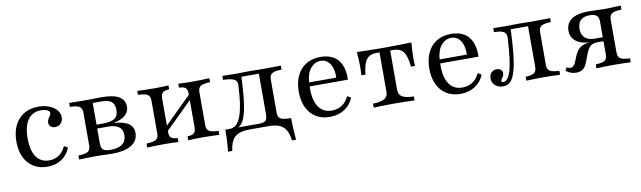

<svg xmlns="http://www.w3.org/2000/svg" viewBox="-37 -841 4621 1384"><g transform="rotate(-10 2273.5 -148.5)"><path d="M247.6 11.3Q189.5 11.3 146.8 -15.3Q104 -41.9 80.6 -90.3Q57.3 -138.7 57.3 -204.8Q57.3 -273.4 81.5 -323Q105.6 -372.6 150.4 -399.6Q195.2 -426.6 255.6 -426.6Q300 -426.6 334.7 -412.9Q369.4 -399.2 389.5 -375.8Q409.7 -352.4 409.7 -321.8Q409.7 -295.2 393.5 -277.8Q377.4 -260.5 351.6 -260.5Q331.5 -260.5 319 -271.8Q306.5 -283.1 306.5 -300Q306.5 -315.3 313.3 -326.6Q320.2 -337.9 327 -348Q333.9 -358.1 333.9 -367.7Q333.9 -380.6 316.1 -389.1Q298.4 -397.6 270.2 -397.6Q208.1 -397.6 174.6 -350.4Q141.1 -303.2 141.1 -214.5Q141.1 -125.8 173.8 -78.6Q206.5 -31.5 268.5 -31.5Q308.9 -31.5 339.5 -52.4Q370.2 -73.4 389.5 -114.5L416.1 -99.2Q396 -46.8 352 -17.7Q308.1 11.3 247.6 11.3Z M480.6 0V-29.8Q531.5 -30.6 550.4 -43.1Q569.4 -55.6 569.4 -87.9V-327.4Q569.4 -359.7 550.4 -372.2Q531.5 -384.7 480.6 -385.5V-414.5Q492.7 -414.5 513.7 -414.1Q534.7 -413.7 558.9 -413.3Q583.1 -412.9 605.6 -412.9Q636.3 -412.9 664.9 -413.7Q693.5 -414.5 718.5 -414.5Q803.2 -414.5 844.8 -389.9Q886.3 -365.3 886.3 -316.1Q886.3 -278.2 856.5 -252.8Q826.6 -227.4 773.4 -217.7V-216.1Q845.2 -211.3 879.4 -187.5Q913.7 -163.7 913.7 -119.4Q913.7 -61.3 864.1 -30.6Q814.5 0 720.2 0Q694.4 0 665.7 -1.6Q637.1 -3.2 605.6 -3.2Q583.9 -3.2 559.7 -2.4Q535.5 -1.6 514.5 -1.2Q493.5 -0.8 480.6 0ZM716.9 -29.8Q775 -29.8 803.6 -52.4Q832.3 -75 832.3 -118.5Q832.3 -158.1 805.6 -177.8Q779 -197.6 726.6 -197.6H622.6V-225.8H691.9Q754.8 -225.8 781 -244.4Q807.3 -262.9 807.3 -305.6Q807.3 -346.8 785.1 -365.7Q762.9 -384.7 715.3 -384.7H641.9L647.6 -389.5V-87.9Q647.6 -54.8 662.5 -42.3Q677.4 -29.8 716.9 -29.8Z M1279 0V-29Q1313.7 -30.6 1327 -42.3Q1340.3 -54 1340.3 -87.1V-331.5Q1340.3 -361.3 1326.6 -373Q1312.9 -384.7 1279 -385.5V-414.5Q1293.5 -413.7 1322.2 -412.5Q1350.8 -411.3 1380.6 -411.3Q1415.3 -411.3 1452 -412.5Q1488.7 -413.7 1506.5 -414.5V-385.5Q1474.2 -384.7 1454.8 -379.4Q1435.5 -374.2 1427 -361.7Q1418.5 -349.2 1418.5 -327.4V-87.1Q1418.5 -65.3 1427 -52.8Q1435.5 -40.3 1454.8 -35.1Q1474.2 -29.8 1506.5 -29V0Q1488.7 -0.8 1452 -2Q1415.3 -3.2 1380.6 -3.2Q1350.8 -3.2 1322.2 -2Q1293.5 -0.8 1279 0ZM979 0V-29Q1028.2 -30.6 1048 -42.3Q1067.7 -54 1067.7 -87.1V-327.4Q1067.7 -360.5 1048 -372.6Q1028.2 -384.7 979 -385.5V-414.5Q997.6 -413.7 1034.7 -412.5Q1071.8 -411.3 1106.5 -411.3Q1136.3 -411.3 1164.5 -412.5Q1192.7 -413.7 1207.3 -414.5V-385.5Q1173.4 -384.7 1159.7 -372.6Q1146 -360.5 1146 -327.4V-83.1Q1146 -54 1159.7 -42.3Q1173.4 -30.6 1207.3 -29V0Q1192.7 -0.8 1164.5 -2Q1136.3 -3.2 1106.5 -3.2Q1071.8 -3.2 1034.7 -2Q997.6 -0.8 979 0ZM1132.3 -79 1116.1 -101.6 1353.2 -335.5 1370.2 -312.9Z M1547.6 130.6Q1550 104 1552 77.4Q1554 50.8 1554.8 24.2Q1555.6 -2.4 1555.6 -29H1805.6Q1837.1 -29 1850.4 -41.5Q1863.7 -54 1863.7 -87.1V-387.9L1866.1 -384.7H1730.6L1736.3 -387.9Q1732.3 -296.8 1725.8 -233.9Q1719.4 -171 1709.7 -131.5Q1700 -91.9 1687.9 -69.4Q1675.8 -46.8 1661.3 -36.3Q1646.8 -25.8 1629.8 -21.8L1586.3 -29Q1609.7 -29 1628.6 -41.9Q1647.6 -54.8 1662.9 -86.7Q1678.2 -118.5 1688.7 -177Q1699.2 -235.5 1704 -327.4Q1705.6 -361.3 1680.2 -373Q1654.8 -384.7 1601.6 -385.5V-414.5Q1613.7 -414.5 1631.5 -414.1Q1649.2 -413.7 1669.8 -413.3Q1690.3 -412.9 1709.7 -412.9Q1729 -412.9 1751.6 -413.7Q1774.2 -414.5 1802.4 -414.5Q1832.3 -414.5 1856 -413.7Q1879.8 -412.9 1904 -412.9Q1939.5 -412.9 1975.4 -413.7Q2011.3 -414.5 2029.8 -414.5V-385.5Q1980.6 -384.7 1960.9 -372.6Q1941.1 -360.5 1941.1 -327.4V-87.1Q1941.1 -64.5 1949.2 -52Q1957.3 -39.5 1977.8 -34.3Q1998.4 -29 2037.1 -29Q2037.1 -2.4 2038.3 24.2Q2039.5 50.8 2041.1 77.4Q2042.7 104 2045.2 130.6H2015.3Q2008.9 81.5 1992.3 53.2Q1975.8 25 1945.2 12.5Q1914.5 0 1866.1 0H1727.4Q1679 0 1648.4 12.5Q1617.7 25 1601.2 53.2Q1584.7 81.5 1578.2 130.6Z M2315.3 11.3Q2257.3 11.3 2214.1 -14.9Q2171 -41.1 2147.6 -90.3Q2124.2 -139.5 2124.2 -206.5Q2124.2 -274.2 2148 -323.4Q2171.8 -372.6 2215.7 -399.6Q2259.7 -426.6 2321 -426.6Q2373.4 -426.6 2411.3 -406.5Q2449.2 -386.3 2469.8 -343.1Q2490.3 -300 2488.7 -230.6H2175.8L2175 -259.7H2408.1Q2409.7 -299.2 2400 -330.2Q2390.3 -361.3 2369.8 -379.8Q2349.2 -398.4 2316.9 -398.4Q2275.8 -398.4 2244.8 -362.9Q2213.7 -327.4 2208.1 -252.4L2209.7 -250.8Q2208.9 -241.9 2208.5 -232.3Q2208.1 -222.6 2208.1 -212.1Q2208.1 -125.8 2241.1 -78.6Q2274.2 -31.5 2337.1 -31.5Q2377.4 -31.5 2409.7 -51.6Q2441.9 -71.8 2462.1 -114.5L2488.7 -99.2Q2467.7 -47.6 2422.2 -18.1Q2376.6 11.3 2315.3 11.3Z M2636.3 0V-29Q2696 -30.6 2721.4 -46Q2746.8 -61.3 2746.8 -96.8V-384.7H2725.8Q2693.5 -384.7 2672.2 -372.6Q2650.8 -360.5 2637.9 -329.8Q2625 -299.2 2619.4 -244.4H2589.5Q2590.3 -255.6 2591.1 -271.8Q2591.9 -287.9 2591.9 -306.5Q2591.9 -326.6 2590.3 -357.7Q2588.7 -388.7 2586.3 -415.3Q2608.1 -415.3 2632.3 -414.5Q2656.5 -413.7 2681.9 -413.3Q2707.3 -412.9 2733.5 -412.5Q2759.7 -412.1 2785.5 -412.1Q2812.1 -412.1 2838.3 -412.5Q2864.5 -412.9 2889.9 -413.3Q2915.3 -413.7 2939.5 -414.5Q2963.7 -415.3 2985.5 -415.3Q2983.1 -388.7 2981.5 -357.7Q2979.8 -326.6 2979.8 -306.5Q2979.8 -287.9 2980.6 -271.8Q2981.5 -255.6 2982.3 -244.4H2952.4Q2946.8 -299.2 2934.3 -329.8Q2921.8 -360.5 2900 -372.6Q2878.2 -384.7 2846 -384.7H2825V-96.8Q2825 -61.3 2850.4 -46Q2875.8 -30.6 2935.5 -29V0Q2912.9 -0.8 2870.6 -2Q2828.2 -3.2 2786.3 -3.2Q2744.4 -3.2 2702 -2Q2659.7 -0.8 2636.3 0Z M3271 11.3Q3212.9 11.3 3169.8 -14.9Q3126.6 -41.1 3103.2 -90.3Q3079.8 -139.5 3079.8 -206.5Q3079.8 -274.2 3103.6 -323.4Q3127.4 -372.6 3171.4 -399.6Q3215.3 -426.6 3276.6 -426.6Q3329 -426.6 3366.9 -406.5Q3404.8 -386.3 3425.4 -343.1Q3446 -300 3444.4 -230.6H3131.5L3130.6 -259.7H3363.7Q3365.3 -299.2 3355.6 -330.2Q3346 -361.3 3325.4 -379.8Q3304.8 -398.4 3272.6 -398.4Q3231.5 -398.4 3200.4 -362.9Q3169.4 -327.4 3163.7 -252.4L3165.3 -250.8Q3164.5 -241.9 3164.1 -232.3Q3163.7 -222.6 3163.7 -212.1Q3163.7 -125.8 3196.8 -78.6Q3229.8 -31.5 3292.7 -31.5Q3333.1 -31.5 3365.3 -51.6Q3397.6 -71.8 3417.7 -114.5L3444.4 -99.2Q3423.4 -47.6 3377.8 -18.1Q3332.3 11.3 3271 11.3Z M3582.3 11.3Q3547.6 11.3 3525 -8.9Q3502.4 -29 3502.4 -60.5Q3502.4 -86.3 3517.3 -102.4Q3532.3 -118.5 3556.5 -118.5Q3575.8 -118.5 3587.1 -108.9Q3598.4 -99.2 3598.4 -82.3Q3598.4 -68.5 3592.7 -59.3Q3587.1 -50 3581.5 -43.5Q3575.8 -37.1 3575.8 -29.8Q3575.8 -19.4 3588.7 -19.4Q3604.8 -19.4 3618.1 -33.9Q3631.5 -48.4 3642.7 -83.1Q3654 -117.7 3662.1 -177.4Q3670.2 -237.1 3675 -327.4Q3676.6 -361.3 3654.4 -373Q3632.3 -384.7 3584.7 -385.5V-414.5Q3600.8 -414.5 3627.4 -413.7Q3654 -412.9 3680.6 -412.9Q3699.2 -412.9 3722.2 -413.7Q3745.2 -414.5 3773.4 -414.5Q3803.2 -414.5 3827 -413.7Q3850.8 -412.9 3875 -412.9Q3910.5 -412.9 3946.4 -413.7Q3982.3 -414.5 4000.8 -414.5V-385.5Q3951.6 -384.7 3931.9 -372.6Q3912.1 -360.5 3912.1 -327.4V-87.1Q3912.1 -54.8 3931.9 -42.7Q3951.6 -30.6 4000.8 -29V0Q3982.3 -0.8 3945.6 -2Q3908.9 -3.2 3873.4 -3.2Q3839.5 -3.2 3805.2 -2Q3771 -0.8 3754 0V-29Q3798.4 -30.6 3816.1 -42.7Q3833.9 -54.8 3833.9 -87.1V-387.9L3837.1 -384.7H3701.6L3707.3 -387.9Q3703.2 -287.9 3696.4 -217.7Q3689.5 -147.6 3678.6 -102.8Q3667.7 -58.1 3653.6 -33.1Q3639.5 -8.1 3621.8 1.6Q3604 11.3 3582.3 11.3Z M4266.9 0V-29Q4299.2 -29.8 4317.3 -35.5Q4335.5 -41.1 4343.1 -53.6Q4350.8 -66.1 4350.8 -87.1V-329Q4350.8 -358.1 4335.5 -371.8Q4320.2 -385.5 4284.7 -385.5Q4241.1 -385.5 4218.5 -363.7Q4196 -341.9 4196 -301.6Q4196 -258.9 4220.2 -235.9Q4244.4 -212.9 4289.5 -212.9H4383.1V-192.7H4268.5Q4196 -192.7 4155.6 -221.4Q4115.3 -250 4115.3 -301.6Q4115.3 -356.5 4157.7 -385.5Q4200 -414.5 4280.6 -414.5Q4303.2 -414.5 4331.9 -412.9Q4360.5 -411.3 4395.2 -411.3Q4416.1 -411.3 4439.9 -412.1Q4463.7 -412.9 4484.7 -413.7Q4505.6 -414.5 4517.7 -414.5V-385.5Q4467.7 -384.7 4448.4 -372.2Q4429 -359.7 4429 -327.4V-87.1Q4429 -55.6 4448 -43.1Q4466.9 -30.6 4517.7 -29V0Q4500 -0.8 4463.7 -2Q4427.4 -3.2 4390.3 -3.2Q4355.6 -3.2 4320.2 -2Q4284.7 -0.8 4266.9 0ZM4117.7 5.6Q4097.6 5.6 4079.4 -1.2Q4061.3 -8.1 4044.4 -21L4055.6 -44.4Q4071 -36.3 4083.1 -36.3Q4096.8 -36.3 4106.5 -45.6Q4116.1 -54.8 4125.8 -79L4139.5 -112.9Q4149.2 -136.3 4161.7 -152.4Q4174.2 -168.5 4191.9 -177.8Q4209.7 -187.1 4235.1 -191.1Q4260.5 -195.2 4295.2 -195.2H4372.6V-183.9H4308.1Q4286.3 -183.9 4271 -177.8Q4255.6 -171.8 4244.8 -157.7Q4233.9 -143.5 4224.2 -119.4L4202.4 -62.1Q4188.7 -25 4169.4 -9.7Q4150 5.6 4117.7 5.6Z"/></g></svg>

Font: Playfair
Style: Regular
Weight: 400
Designer: Claus Eggers Sørensen
Foundry: Claus Eggers Sørensen
Version: Version 2.001;gftools[0.9.30]